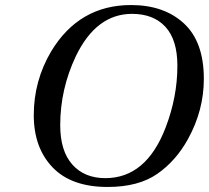

<svg xmlns="http://www.w3.org/2000/svg" viewBox="-20 -727 829 762"><path d="M114 -270Q114 -406 183 -523Q294 -707 500 -707Q631 -707 710 -634Q789 -561 789 -414Q789 -289 726 -175Q678 -88 603.5 -36.5Q529 15 407 15Q263 15 188.5 -63Q114 -141 114 -270ZM219 -230Q219 -128 267 -74Q315 -20 398 -20Q560 -20 637 -220Q684 -342 684 -466Q684 -569 636.5 -620.5Q589 -672 504 -672Q362 -672 281 -504Q219 -373 219 -230Z"/></svg>

Font: Heuristica
Style: Italic
Weight: 400
Italic angle: -13°
Version: Version 1.0.2